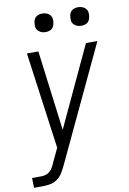

<svg xmlns="http://www.w3.org/2000/svg" viewBox="-109 -782 709 1057"><g transform="rotate(-10 246.0 -253.5)"><path d="M-7 215 -8 160H43Q55 160 67.5 156.5Q80 153 90 144.5Q100 136 107 124.5Q114 113 119 101V100L157 20L83 -520H147L204 -72L413 -520H477L174 124Q165 143 153.5 162Q142 181 123.5 194Q105 207 84.5 211Q64 215 43 215ZM405 -618Q392 -618 381 -622.5Q370 -627 362 -636Q354 -645 353 -657.5Q352 -670 354 -683Q355 -691 359.5 -699.5Q364 -708 371.5 -713Q379 -718 387.5 -720Q396 -722 404 -722Q417 -722 428.5 -717.5Q440 -713 447.5 -704Q455 -695 456.5 -682.5Q458 -670 455 -657Q454 -649 449.5 -640.5Q445 -632 438 -627Q431 -622 422 -620Q413 -618 405 -618ZM205 -618Q192 -618 181 -622.5Q170 -627 162 -636Q154 -645 153 -657.5Q152 -670 154 -683Q155 -691 159.5 -699.5Q164 -708 171.5 -713Q179 -718 187.5 -720Q196 -722 204 -722Q217 -722 228.5 -717.5Q240 -713 247.5 -704Q255 -695 256.5 -682.5Q258 -670 255 -657Q254 -649 249.5 -640.5Q245 -632 238 -627Q231 -622 222 -620Q213 -618 205 -618Z"/></g></svg>

Font: Iosevka SS18 Light
Style: Italic
Weight: 300
Italic angle: -9°
Monospace: yes
Designer: Belleve Invis
Foundry: Belleve Invis
Version: Version 25.1.1; ttfautohint (v1.8.4)